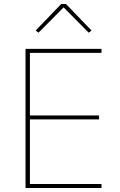

<svg xmlns="http://www.w3.org/2000/svg" viewBox="-20 -943 601 963"><path d="M287 -923 159 -790 173 -779 299 -906 425 -779 439 -790 311 -923ZM489 0V-20H130V-344H477V-364H130V-678H489V-698H108V0Z"/></svg>

Font: IBM Plex Sans Thai Looped Thin
Style: Regular
Weight: 100
Designer: Mike Abbink, Paul van der Laan, Pieter van Rosmalen, Ben Mitchell, Mark Frömberg
Foundry: Bold Monday
Version: Version 1.1